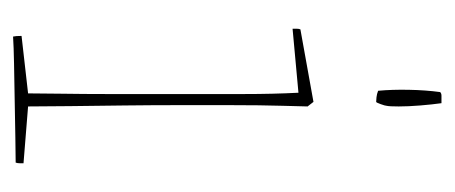

<svg xmlns="http://www.w3.org/2000/svg" viewBox="-221 -471 696 294"><g transform="rotate(90 127.0 -324.0)"><path d="M36 4Q35 0 35 -9L123 -19Q123 -38 123.5 -71.5Q124 -105 124 -139Q124 -173 124 -193Q124 -224 124 -265Q124 -306 124 -350Q124 -394 122 -433L24 -424Q24 -427 24 -430.5Q24 -434 25 -436L136 -456L143 -447L142 -409Q141 -375 141 -328.5Q141 -282 141 -248Q141 -210 141.5 -166.5Q142 -123 142.5 -84Q143 -45 143 -19L230 -12Q230 -10 230 -6.5Q230 -3 229 0Q216 0 190 0.5Q164 1 134 1.5Q104 2 77.5 2.5Q51 3 36 4ZM119 -555Q117 -576 117.5 -602Q118 -628 121 -650Q123 -652 126.5 -652Q130 -652 134 -652H138Q140 -638 141.5 -619.5Q143 -601 143 -586.5Q143 -572 142 -568Q142 -566 139.5 -559Q137 -552 136 -552Q134 -552 129 -552.5Q124 -553 119 -555Z"/></g></svg>

Font: Labrada Thin
Style: Regular
Weight: 100
Designer: Mercedes Jáuregui
Foundry: Omnibus-Type Team
Version: Version 1.000; ttfautohint (v1.8.4.7-5d5b)